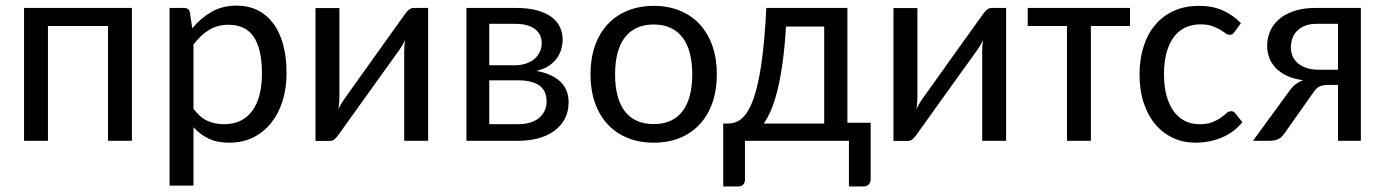

<svg xmlns="http://www.w3.org/2000/svg" viewBox="-20 -506 4978 690"><path d="M454.1 -477.5V0H368.2V-412.6H152.3V0H66.4V-477.5Z M589.4 0ZM589.4 161.1V-477.5H640.6Q649.9 -477.5 655.8 -473.4Q661.6 -469.2 662.6 -460L670.9 -404.3Q701.2 -440.9 740.2 -463.4Q779.3 -485.8 830.1 -485.8Q871.1 -485.8 904.3 -470Q937.5 -454.1 960.9 -423.3Q984.4 -392.6 997.1 -347.2Q1009.8 -301.8 1009.8 -242.2Q1009.8 -189.5 995.6 -143.8Q981.4 -98.1 954.8 -64.7Q928.2 -31.2 890.1 -12.2Q852.1 6.8 804.2 6.8Q760.7 6.8 730 -7.8Q699.2 -22.5 675.3 -48.8V161.1ZM801.8 -417Q761.7 -417 731.2 -398.4Q700.7 -379.9 675.3 -345.7V-115.2Q697.8 -84.5 724.9 -72Q752 -59.6 785.2 -59.6Q850.6 -59.6 886 -106.9Q921.4 -154.3 921.4 -242.2Q921.4 -288.6 913.3 -321.8Q905.3 -355 889.9 -376.2Q874.5 -397.5 852.3 -407.2Q830.1 -417 801.8 -417Z M1113.8 0.5V-477.1H1199.7V-154.8Q1199.7 -145.5 1198.7 -134.8Q1197.8 -124 1196.3 -113.3Q1200.2 -122.6 1204.8 -130.4Q1209.5 -138.2 1213.9 -145Q1214.4 -146 1224.4 -159.9Q1234.4 -173.8 1250 -195.8Q1265.6 -217.8 1285.6 -245.8Q1305.7 -273.9 1326.2 -302.7Q1374.5 -370.6 1436 -456.1Q1441.4 -463.9 1449.2 -470.7Q1457 -477.5 1466.8 -477.5H1518.6V0H1432.6V-322.3Q1432.6 -331.1 1433.3 -341.6Q1434.1 -352.1 1435.5 -362.8Q1431.6 -353.5 1427.2 -345.9Q1422.9 -338.4 1418.9 -332Q1418 -331.1 1408.2 -317.1Q1398.4 -303.2 1382.6 -281.2Q1366.7 -259.3 1346.7 -231.4Q1326.7 -203.6 1306.2 -174.8Q1257.8 -106.9 1196.3 -21.5Q1191.4 -13.7 1183.3 -6.6Q1175.3 0.5 1165.5 0.5Z M1656.2 -477.5H1833.5Q1877.9 -477.5 1909.9 -468.8Q1941.9 -460 1962.4 -444.6Q1982.9 -429.2 1992.4 -408.4Q2002 -387.7 2002 -363.8Q2002 -348.1 1997.6 -331.3Q1993.2 -314.5 1982.7 -298.8Q1972.2 -283.2 1953.9 -270.5Q1935.5 -257.8 1907.7 -251Q1962.4 -241.7 1992.9 -213.4Q2023.4 -185.1 2023.4 -138.2Q2023.4 -103.5 2009 -77.6Q1994.6 -51.8 1970.2 -34.4Q1945.8 -17.1 1912.6 -8.5Q1879.4 0 1842.3 0H1656.2ZM1738.3 -217.3V-59.6H1841.8Q1865.2 -59.6 1884.3 -65.2Q1903.3 -70.8 1916.5 -81.5Q1929.7 -92.3 1937 -107.4Q1944.3 -122.6 1944.3 -141.1Q1944.3 -157.7 1939.2 -171.6Q1934.1 -185.5 1921.9 -195.8Q1909.7 -206.1 1890.1 -211.7Q1870.6 -217.3 1842.3 -217.3ZM1738.3 -271.5H1830.6Q1851.6 -271.5 1869.4 -277.3Q1887.2 -283.2 1899.9 -293.7Q1912.6 -304.2 1919.7 -319.1Q1926.8 -334 1926.8 -351.6Q1926.8 -364.7 1921.9 -377Q1917 -389.2 1905.8 -398.9Q1894.5 -408.7 1876.2 -414.6Q1857.9 -420.4 1831.1 -420.4H1738.3Z M2102.1 0ZM2329.6 -484.9Q2381.8 -484.9 2423.8 -467.5Q2465.8 -450.2 2495.1 -418.2Q2524.4 -386.2 2540.3 -340.8Q2556.2 -295.4 2556.2 -239.3Q2556.2 -182.6 2540.3 -137.2Q2524.4 -91.8 2495.1 -59.8Q2465.8 -27.8 2423.8 -10.5Q2381.8 6.8 2329.6 6.8Q2277.3 6.8 2235.1 -10.5Q2192.9 -27.8 2163.3 -59.8Q2133.8 -91.8 2117.9 -137.2Q2102.1 -182.6 2102.1 -239.3Q2102.1 -295.4 2117.9 -340.8Q2133.8 -386.2 2163.3 -418.2Q2192.9 -450.2 2235.1 -467.5Q2277.3 -484.9 2329.6 -484.9ZM2329.6 -60.1Q2364.3 -60.1 2390.1 -72Q2416 -84 2433.3 -106.9Q2450.7 -129.9 2459.2 -163.1Q2467.8 -196.3 2467.8 -238.8Q2467.8 -281.2 2459.2 -314.5Q2450.7 -347.7 2433.3 -370.6Q2416 -393.6 2390.1 -405.8Q2364.3 -418 2329.6 -418Q2294.4 -418 2268.3 -405.8Q2242.2 -393.6 2224.9 -370.6Q2207.5 -347.7 2199 -314.5Q2190.4 -281.2 2190.4 -238.8Q2190.4 -196.3 2199 -163.1Q2207.5 -129.9 2224.9 -106.9Q2242.2 -84 2268.3 -72Q2294.4 -60.1 2329.6 -60.1Z M3025.4 -477.5V-64.9H3108.9V137.7Q3108.9 150.4 3101.8 157.2Q3094.7 164.1 3083.5 164.1H3030.8V0H2657.2V139.6Q2657.2 148.9 2651.6 156.5Q2646 164.1 2633.8 164.1H2579.1V-62H2598.1Q2613.8 -62.5 2628.4 -68.8Q2643.1 -75.2 2657 -92Q2670.9 -108.9 2682.9 -137.9Q2694.8 -167 2704.8 -212.9Q2714.8 -258.8 2722.2 -323.7Q2729.5 -388.7 2733.9 -477.5ZM2804.7 -410.6Q2800.3 -337.9 2792.5 -281.5Q2784.7 -225.1 2774.2 -182.6Q2763.7 -140.1 2751 -110.6Q2738.3 -81.1 2724.6 -62H2941.9V-410.6Z M3190.9 0.5V-477.1H3276.9V-154.8Q3276.9 -145.5 3275.9 -134.8Q3274.9 -124 3273.4 -113.3Q3277.3 -122.6 3282 -130.4Q3286.6 -138.2 3291 -145Q3291.5 -146 3301.5 -159.9Q3311.5 -173.8 3327.1 -195.8Q3342.8 -217.8 3362.8 -245.8Q3382.8 -273.9 3403.3 -302.7Q3451.7 -370.6 3513.2 -456.1Q3518.6 -463.9 3526.4 -470.7Q3534.2 -477.5 3543.9 -477.5H3595.7V0H3509.8V-322.3Q3509.8 -331.1 3510.5 -341.6Q3511.2 -352.1 3512.7 -362.8Q3508.8 -353.5 3504.4 -345.9Q3500 -338.4 3496.1 -332Q3495.1 -331.1 3485.4 -317.1Q3475.6 -303.2 3459.7 -281.2Q3443.8 -259.3 3423.8 -231.4Q3403.8 -203.6 3383.3 -174.8Q3335 -106.9 3273.4 -21.5Q3268.6 -13.7 3260.5 -6.6Q3252.4 0.5 3242.7 0.5Z M3673.3 -477.5H4041V-412.6H3900.4V0H3814.5V-412.6H3673.3Z M4075.2 0ZM4417 -391.6Q4413.1 -386.2 4409.4 -383.5Q4405.8 -380.9 4398.9 -380.9Q4391.6 -380.9 4383.8 -386.7Q4376 -392.6 4364.3 -399.7Q4352.5 -406.7 4335.7 -412.6Q4318.8 -418.5 4294.4 -418.5Q4262.2 -418.5 4237.5 -406Q4212.9 -393.6 4196.5 -370.4Q4180.2 -347.2 4171.6 -314Q4163.1 -280.8 4163.1 -239.3Q4163.1 -196.3 4172.1 -162.8Q4181.2 -129.4 4197.8 -106.4Q4214.4 -83.5 4237.8 -71.5Q4261.2 -59.6 4290.5 -59.6Q4318.8 -59.6 4336.9 -66.9Q4355 -74.2 4367.2 -83Q4379.4 -91.8 4387.5 -99.1Q4395.5 -106.4 4404.3 -106.4Q4414.1 -106.4 4419.9 -98.1L4444.8 -66.9Q4429.2 -47.9 4410.2 -33.9Q4391.1 -20 4369.1 -11Q4347.2 -2 4323.5 2.4Q4299.8 6.8 4275.4 6.8Q4233.4 6.8 4196.8 -9.8Q4160.2 -26.4 4133.1 -57.9Q4106 -89.4 4090.6 -135Q4075.2 -180.7 4075.2 -239.3Q4075.2 -292.5 4089.4 -337.6Q4103.5 -382.8 4130.6 -415.5Q4157.7 -448.2 4197.5 -466.6Q4237.3 -484.9 4289.1 -484.9Q4337.9 -484.9 4374.5 -468.5Q4411.1 -452.1 4439.5 -422.9Z M4870.6 0H4788.6V-200.7H4753.9Q4741.2 -200.7 4732.4 -198.7Q4723.6 -196.8 4717.5 -192.6Q4711.4 -188.5 4706.5 -182.6Q4701.7 -176.8 4696.8 -169.4L4597.7 -28.8Q4592.8 -22 4587.9 -16.6Q4583 -11.2 4576.7 -7.6Q4570.3 -3.9 4562 -2Q4553.7 0 4542.5 0H4482.9L4615.2 -181.2Q4634.8 -208 4663.6 -217.8Q4627.9 -222.2 4603.3 -234.4Q4578.6 -246.6 4563.2 -263.4Q4547.9 -280.3 4540.8 -300.3Q4533.7 -320.3 4533.7 -341.3Q4533.7 -366.2 4543.2 -390.6Q4552.7 -415 4573.7 -434.3Q4594.7 -453.6 4628.2 -465.6Q4661.6 -477.5 4709 -477.5H4870.6ZM4619.1 -336.9Q4619.1 -298.3 4646.5 -276.9Q4673.8 -255.4 4720.7 -255.4H4788.6V-420.4H4711.4Q4685.5 -420.4 4667.7 -412.6Q4649.9 -404.8 4639.2 -392.8Q4628.4 -380.9 4623.8 -366Q4619.1 -351.1 4619.1 -336.9Z"/></svg>

Font: Carlito
Style: Regular
Weight: 400
Designer: Lukasz Dziedzic
Foundry: tyPoland Lukasz Dziedzic
Version: Version 1.103; Beta1; all basic design good, some composites